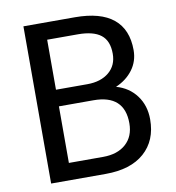

<svg xmlns="http://www.w3.org/2000/svg" viewBox="-80 -783 783 855"><g transform="rotate(-10 311.5 -355.5)"><path d="M82.5 0V-710.9H314.9Q430.7 -710.9 489 -663.1Q547.4 -615.2 547.4 -521.5Q547.4 -471.7 519 -433.3Q490.7 -395 441.9 -374Q499.5 -357.9 533 -312.7Q566.4 -267.6 566.4 -205.1Q566.4 -109.4 504.4 -54.7Q442.4 0 329.1 0ZM176.3 -332.5V-76.7H331.1Q396.5 -76.7 434.3 -110.6Q472.2 -144.5 472.2 -204.1Q472.2 -332.5 332.5 -332.5ZM176.3 -407.7H317.9Q379.4 -407.7 416.3 -438.5Q453.1 -469.2 453.1 -522Q453.1 -580.6 418.9 -607.2Q384.8 -633.8 314.9 -633.8H176.3Z"/></g></svg>

Font: Roboto-ThirdPerson-AD3FC
Style: ThirdPerson-AD3FC
Weight: 400
Designer: Google
Version: Version 2.137; 2017